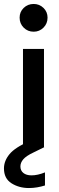

<svg xmlns="http://www.w3.org/2000/svg" viewBox="-59 -743 300 969"><path d="M57 0V-496H163V0ZM111 -583Q81 -583 60.5 -603.5Q40 -624 40 -654Q40 -683 60.5 -703Q81 -723 111 -723Q140 -723 160.5 -703Q181 -683 181 -654Q181 -624 160.5 -603.5Q140 -583 111 -583ZM87 206Q37 206 -1 182Q-39 158 -39 107Q-39 69 -11 35Q17 1 89 -30L139 -52L164 0L109 27Q73 44 58.5 61Q44 78 44 97Q44 118 59 130Q74 142 100 142Q131 142 168 127V193Q149 199 128.5 202.5Q108 206 87 206Z"/></svg>

Font: Rethink Sans Medium
Style: Regular
Weight: 500
Designer: The Rethink Sans project authors (Hans Thiessen). DM Sans designed by Colophon Foundry.
Foundry: Rethink Communications LLC
Version: Version 1.001